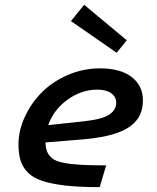

<svg xmlns="http://www.w3.org/2000/svg" viewBox="-20 -771 654 801"><path d="M508.8 -603 466.8 -550.8 275.9 -683.1 331.1 -751ZM422.9 -81.1 396 9.8Q312.5 9.8 254.2 3.2Q195.8 -3.4 157 -16.1Q118.2 -28.8 96.4 -51Q74.7 -73.2 65.9 -101.1Q57.1 -128.9 57.1 -168.9Q57.1 -226.1 83.3 -283Q109.4 -339.8 153.6 -384.8Q197.8 -429.7 262 -457.8Q326.2 -485.8 397 -485.8Q482.4 -485.8 529.3 -449.7Q576.2 -413.6 576.2 -352.1Q576.2 -317.9 564 -291.7Q551.8 -265.6 523.9 -244.6Q496.1 -223.6 448 -210Q399.9 -196.3 331.1 -189.9L169.9 -176.8Q170.4 -151.9 177.5 -136.2Q184.6 -120.6 199.7 -109.1Q214.8 -97.7 245.1 -91.8Q275.4 -85.9 316.7 -83.5Q357.9 -81.1 422.9 -81.1ZM386.2 -397Q319.3 -397 261.5 -355Q203.6 -313 181.2 -249L330.1 -265.1Q405.3 -272.9 435.1 -292.5Q464.8 -312 464.8 -342.8Q464.8 -366.7 444.1 -381.8Q423.3 -397 386.2 -397Z"/></svg>

Font: IntelOne Mono Medium
Style: Italic
Weight: 500
Italic angle: -16°
Designer: Fred Shallcrass
Foundry: Frere-Jones Type LLC
Version: Version 1.200;hotconv 1.1.0;makeotfexe 2.6.0;FJTRelease1.2